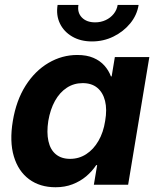

<svg xmlns="http://www.w3.org/2000/svg" viewBox="-20 -766 651 796"><path d="M210.4 10.3Q145.5 10.3 100.6 -22.9Q55.7 -56.2 37.4 -117.7Q19 -179.2 33.2 -264.6Q47.4 -350.1 86.4 -411.4Q125.5 -472.7 181.4 -505.4Q237.3 -538.1 300.3 -538.1Q339.8 -538.1 367.4 -526.1Q395 -514.2 412.8 -494.1Q430.7 -474.1 439.9 -449.2H442.9L456.1 -529.3H599.1L511.2 0H369.1L382.8 -81.5H378.9Q361.8 -55.7 337.2 -34.9Q312.5 -14.2 280.8 -2Q249 10.3 210.4 10.3ZM270.5 -107.4Q307.6 -107.4 337.6 -127Q367.7 -146.5 388.2 -181.9Q408.7 -217.3 416 -264.6Q424.3 -312.5 415.5 -347.7Q406.7 -382.8 383.3 -402.1Q359.9 -421.4 322.8 -421.4Q286.1 -421.4 256.8 -402.1Q227.5 -382.8 208 -347.9Q188.5 -313 180.2 -264.6Q172.9 -216.8 180.7 -181.2Q188.5 -145.5 211.4 -126.5Q234.4 -107.4 270.5 -107.4ZM361.3 -594.2Q314 -594.2 279.3 -614.5Q244.6 -634.8 228.3 -668.9Q211.9 -703.1 218.8 -745.6H305.2Q299.8 -713.9 319.3 -693.6Q338.9 -673.3 374.5 -673.3Q397.9 -673.3 418 -682.6Q438 -691.9 451.2 -708.3Q464.4 -724.6 467.8 -745.6H554.7Q547.9 -703.1 519.8 -668.9Q491.7 -634.8 450.4 -614.5Q409.2 -594.2 361.3 -594.2Z"/></svg>

Font: Inter 24pt
Style: Bold Italic
Weight: 700
Italic angle: -9.3988°
Version: Version 4.001;git-66647c0bb